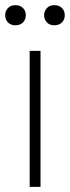

<svg xmlns="http://www.w3.org/2000/svg" viewBox="-42 -724 271 744"><path d="M73 0V-527H115V0ZM18 -626Q-1 -626 -11.5 -637.5Q-22 -649 -22 -665Q-22 -681 -11.5 -692.5Q-1 -704 18 -704Q36 -704 47 -693Q58 -682 58 -665Q58 -648 47 -637Q36 -626 18 -626ZM168 -626Q150 -626 139.5 -637.5Q129 -649 129 -665Q129 -681 139.5 -692.5Q150 -704 169 -704Q187 -704 198 -693Q209 -682 209 -665Q209 -648 198 -637Q187 -626 168 -626Z"/></svg>

Font: Onest Thin
Style: Regular
Weight: 250
Designer: Dmitri Voloshin, Andrey Kudryavtsev
Foundry: Dmitri Voloshin, Andrey Kudryavtsev
Version: Version 1.000;gftools[0.9.33]